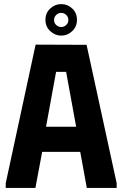

<svg xmlns="http://www.w3.org/2000/svg" viewBox="-20 -918 597 938"><path d="M8 0V-23L154 -700L403 -699L550 -23V0H404L372 -176H186L153 0ZM205 -299H352L303 -567H254ZM279 -744Q249 -744 225.5 -766Q202 -788 202 -821Q202 -855 225.5 -876.5Q249 -898 279 -898Q310 -898 333 -876.5Q356 -855 356 -821Q356 -788 333 -766Q310 -744 279 -744ZM244 -820Q244 -806 254.5 -796Q265 -786 279 -786Q293 -786 303.5 -796Q314 -806 314 -820Q314 -835 303.5 -845Q293 -855 279 -855Q265 -855 254.5 -845Q244 -835 244 -820Z"/></svg>

Font: Phudu Light SemiBold
Style: Regular
Weight: 600
Version: Version 1.005;gftools[0.9.23]